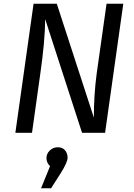

<svg xmlns="http://www.w3.org/2000/svg" viewBox="-20 -709 717 1025"><path d="M305.2 213.9 252.9 295.9H199.2L247.1 178.2Q228 159.2 228 135.3Q228 111.3 246.1 94.2Q264.2 77.1 288.6 77.1Q313 77.1 326.9 93Q340.8 108.9 340.8 132.8Q340.8 156.7 305.2 213.9ZM541 0H418L221.2 -606.9Q220.2 -487.8 194.8 -313L150.9 0H62L159.2 -689H283.2L481 -81.1Q481 -201.2 496.1 -315.9L548.8 -689H638.2Z"/></svg>

Font: FiraSans-Italic
Style: Italic
Weight: 400
Italic angle: -8°
Designer: Carrois Corporate & Edenspiekermann AG
Foundry: Carrois Corporate GbR & Edenspiekermann AG
Version: Version 3.106;PS 003.106;hotconv 1.0.70;makeotf.lib2.5.58329